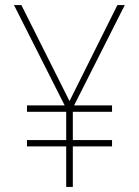

<svg xmlns="http://www.w3.org/2000/svg" viewBox="-20 -734 545 754"><path d="M253 -337 441 -714H470L271 -320H420V-295H266V-184H420V-159H266V0H240V-159H86V-184H240V-295H86V-320H234L35 -714H64Z"/></svg>

Font: Noto Sans Telugu SemiCondensed Thin
Style: Regular
Weight: 100
Width: 4
Designer: Jelle Bosma - Monotype Design Team
Foundry: Monotype Imaging Inc.
Version: Version 2.005; ttfautohint (v1.8.4.7-5d5b)